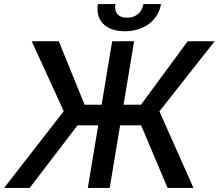

<svg xmlns="http://www.w3.org/2000/svg" viewBox="-38 -932 1084 952"><path d="M626.8 -727.3H518.1L465.9 -412.6H381.4L253.6 -727.3H119.3L278.1 -380.7L-17.8 0H109L346.2 -310.4H448.9L397.4 0H506L557.5 -310.4H661.9L793 0H921.2L752.5 -380L1026.3 -727.3H892.4L660.9 -412.6H574.6ZM447.4 -911.9C433.9 -832 485.1 -777 580.6 -777C677.2 -777 747.2 -832 760.3 -911.9H673.3C666.9 -876.1 642 -844.5 592.3 -844.5C541.9 -844.5 528.1 -876.4 534.1 -911.9Z"/></svg>

Font: Margiela Sans Medium
Style: Italic
Weight: 500
Italic angle: -9.39999°
Designer: Stefan Endress, Andreas Faust
Version: Version 1.100;FEAKit 1.0